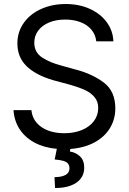

<svg xmlns="http://www.w3.org/2000/svg" viewBox="-20 -737 647 965"><path d="M307.6 -638.7Q261.7 -638.7 226.3 -623.8Q190.9 -608.9 171.6 -582.5Q152.3 -556.2 152.3 -522.5Q152.3 -473.6 192.1 -447.8Q231.9 -421.9 289.1 -407.2L359.4 -387.7Q441.4 -366.7 500.5 -323Q559.6 -279.3 559.6 -192.4Q559.6 -138.2 533 -93.8Q506.3 -49.3 455.3 -21.5Q404.3 6.3 333.5 11.7L331.1 24.4Q361.8 29.3 382.6 49.3Q403.3 69.3 403.3 106.4Q403.3 136.7 386.5 159.7Q369.6 182.6 336.7 195.3Q303.7 208 256.8 208L253.9 153.3Q288.6 153.3 308.8 142.6Q329.1 131.8 329.1 109.4Q329.1 93.8 321.5 85Q314 76.2 298.3 71.5Q282.7 66.9 254.9 64.5L265.6 11.2Q201.2 5.4 153.3 -20.5Q105.5 -46.4 78.4 -88.1Q51.3 -129.9 47.9 -183.6H137.7Q141.6 -145.5 164.6 -119.4Q187.5 -93.3 223.4 -80.3Q259.3 -67.4 302.7 -67.4Q351.6 -67.4 390.4 -83Q429.2 -98.6 451.4 -127.7Q473.6 -156.7 473.6 -194.3Q473.6 -226.6 455.3 -248.5Q437 -270.5 407.5 -284.2Q377.9 -297.9 334 -310.5L247.1 -334Q160.2 -359.4 113.8 -404.3Q67.4 -449.2 67.4 -518.6Q67.4 -576.7 99.4 -621.8Q131.3 -667 186.8 -691.9Q242.2 -716.8 310.5 -716.8Q377.9 -716.8 431.6 -692.4Q485.4 -668 516.6 -625.2Q547.9 -582.5 549.8 -529.3H463.9Q460 -563.5 439.2 -588.1Q418.5 -612.8 384.3 -625.7Q350.1 -638.7 307.6 -638.7Z"/></svg>

Font: Pretendard
Style: Regular
Weight: 400
Designer: Base glyphs from Inter by Rasmus Andersson; Hangeul glyphs from Noto Sans CJK(Source Han Sans) by Jang Soo-young and Kan
Foundry: Kil Hyung-jin
Version: Version 1.309